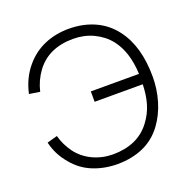

<svg xmlns="http://www.w3.org/2000/svg" viewBox="-137 -896 1023 1042"><g transform="rotate(-20 375.0 -375.5)"><path d="M628 -103Q583 -42.5 516.8 -13.5Q450.5 15.5 368.5 15.5Q291.5 15.5 226 -11.5Q160.5 -38.5 116.5 -93.5Q67 -150.5 50 -224L109.5 -240.5Q123 -188.5 157.5 -140.5Q192.5 -93.5 247 -68Q301.5 -42.5 363.5 -42.5Q432 -42.5 486.8 -66.2Q541.5 -90 579 -139.5Q596 -162 608 -185.5Q620 -209 627.5 -234.5Q635 -260 638.8 -287.5Q642.5 -315 643.5 -345H365.5V-405H643.5Q638.5 -532 579 -609.5Q561 -632.5 537.8 -650.5Q514.5 -668.5 488 -681Q461.5 -693.5 432 -699.8Q402.5 -706 372 -706Q230 -706 157.5 -608.5Q120.5 -558 106.5 -497L45 -506.5Q64 -593.5 116.5 -655Q162 -709.5 226.5 -737.5Q291 -765.5 368.5 -765.5Q449.5 -765.5 516.2 -735.8Q583 -706 628 -647Q708.5 -542.5 708.5 -364.5Q708.5 -330 703.5 -295Q698.5 -260 688.5 -226.2Q678.5 -192.5 663.2 -161.2Q648 -130 628 -103Z"/></g></svg>

Font: Russisch Sans Light
Style: Regular
Weight: 300
Designer: Michael Sharanda (font) & Cristiano Sobral (main changes)
Foundry: Michael Sharanda
Version: Version 2.00;September 8, 2020;FontCreator 13.0.0.2681 64-bi